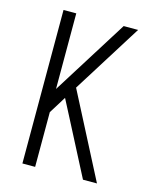

<svg xmlns="http://www.w3.org/2000/svg" viewBox="-111 -812 722 888"><g transform="rotate(15 250.0 -367.5)"><path d="M82 0V-735H143V-373L370 -735H439L231 -403L439 0H372L234 -267L194 -344L143 -262V0Z"/></g></svg>

Font: Iosevka Term Light
Style: Regular
Weight: 300
Monospace: yes
Designer: Belleve Invis
Foundry: Belleve Invis
Version: Version 9.0.1; ttfautohint (v1.8.3)